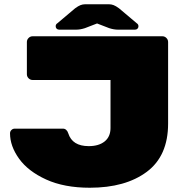

<svg xmlns="http://www.w3.org/2000/svg" viewBox="-20 -870 890 900"><path d="M338 -731H257Q250 -731 245.5 -735.5Q241 -740 241 -747Q241 -756 249 -761L332 -831Q347 -842 357.5 -846Q368 -850 379 -850H491Q502 -850 512.5 -846Q523 -842 538 -831L621 -761Q629 -756 629 -747Q629 -740 624.5 -735.5Q620 -731 613 -731H532Q514 -731 492 -738L435 -760L378 -738Q356 -731 338 -731ZM401 10Q281 10 196.5 -28.5Q112 -67 69.5 -126Q27 -185 27 -245Q27 -254 33.5 -260.5Q40 -267 49 -267H275Q284 -267 290.5 -261Q297 -255 300 -245Q319 -185 396 -185Q443 -185 470.5 -207Q498 -229 498 -270V-495H133Q122 -495 114 -503Q106 -511 106 -522V-673Q106 -684 114 -692Q122 -700 133 -700H741Q752 -700 760 -692Q768 -684 768 -673V-291Q768 -139 668 -64.5Q568 10 401 10Z"/></svg>

Font: Rubik Mono One
Style: Regular
Weight: 400
Designer: Hubert and Fischer with Elvire Volk Leonovitch (Cyrillic Expansion: Cyreal)
Foundry: Hubert and Fischer with Elvire Volk Leonovitch
Version: Version 2.000